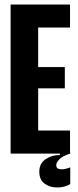

<svg xmlns="http://www.w3.org/2000/svg" viewBox="-20 -680 344 850"><path d="M27 0V-660H290V-558H149V-383H267V-289H149V-102H290V0ZM291 135Q266 150 233.5 150Q201 150 177.5 133Q154 116 154 80Q154 43 183 24Q212 5 245 7V-5H291V0Q258 10 243.5 24.5Q229 39 229 51Q229 64 239.5 67.5Q250 71 264.5 68.5Q279 66 291 61Z"/></svg>

Font: Bricolage Grotesque 96pt Condensed SemiBold
Style: Regular
Weight: 600
Width: 3
Designer: Mathieu Triay
Foundry: Atelier Triay
Version: Version 1.001; ttfautohint (v1.8.4.7-5d5b);gftools[0.9.33.de